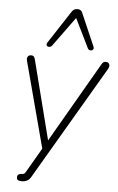

<svg xmlns="http://www.w3.org/2000/svg" viewBox="-62 -800 633 1028"><g transform="rotate(5 254.5 -286.0)"><path d="M94 147Q100 147 104.5 144Q109 141 111 137L114 132L195 -7L192 13L67 -458Q63 -472 68.5 -481Q74 -490 87 -490Q96 -490 100.5 -485.5Q105 -481 108 -470L224 -14H199L465 -474Q470 -483 475 -486.5Q480 -490 488 -490Q497 -490 502.5 -485Q508 -480 508.5 -472Q509 -464 504 -455L149 150L145 157Q129 186 96 186Q83 186 76 183Q69 180 68 171Q67 163 69.5 157.5Q72 152 78.5 149.5Q85 147 94 147ZM386 -553 309 -710 194 -552Q188 -544 178.5 -543.5Q169 -543 165 -550Q161 -557 168 -567L281 -740Q288 -751 295.5 -754.5Q303 -758 313 -758Q322 -758 328.5 -754Q335 -750 339 -740L415 -565Q419 -555 413.5 -549Q408 -543 399 -544Q390 -545 386 -553Z"/></g></svg>

Font: SN Pro Thin
Style: Italic
Weight: 200
Italic angle: -9°
Designer: Tobias Whetton
Foundry: Supernotes
Version: Version 1.003;Glyphs 3.3 (3324)